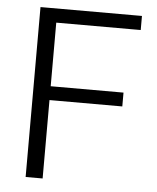

<svg xmlns="http://www.w3.org/2000/svg" viewBox="-51 -744 644 788"><g transform="rotate(5 271.0 -350.0)"><path d="M84 0V-700H502V-642H154V-380H454V-323H154V0Z"/></g></svg>

Font: DM Sans 9pt Light
Style: Regular
Weight: 300
Version: Version 4.004;gftools[0.9.30]